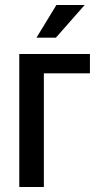

<svg xmlns="http://www.w3.org/2000/svg" viewBox="-20 -743 389 763"><path d="M337.4 -451.7H154.3V0H56.6V-528.3H337.4ZM204.1 -723.1H316.4L202.1 -593.3H125Z"/></svg>

Font: Franco
Style: Regular
Weight: 400
Designer: Google
Version: Version 1.200311; 2013